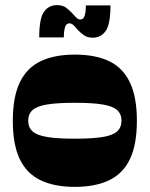

<svg xmlns="http://www.w3.org/2000/svg" viewBox="-20 -721 584 749"><path d="M272 8Q192 8 138 -18Q84 -44 57 -100.5Q30 -157 30 -250Q30 -343 57.5 -400Q85 -457 139 -482.5Q193 -508 272 -508Q352 -508 405.5 -482.5Q459 -457 486.5 -400Q514 -343 514 -250Q514 -157 487 -100.5Q460 -44 406 -18Q352 8 272 8ZM272 -180Q340 -180 380 -186.5Q420 -193 437 -208.5Q454 -224 454 -250Q454 -276 437 -291.5Q420 -307 380 -313.5Q340 -320 272 -320Q204 -320 164 -313.5Q124 -307 107 -291.5Q90 -276 90 -250Q90 -224 107 -208.5Q124 -193 164 -186.5Q204 -180 272 -180ZM342 -574Q320 -574 306 -584.5Q292 -595 282 -606Q275 -615 267 -622.5Q259 -630 251 -630Q238 -630 233.5 -614.5Q229 -599 229 -575H133Q133 -649 151.5 -675Q170 -701 202 -701Q225 -701 238.5 -690.5Q252 -680 262 -669Q270 -660 277.5 -652.5Q285 -645 293 -645Q306 -645 310.5 -660.5Q315 -676 315 -700H411Q411 -627 392.5 -600.5Q374 -574 342 -574Z"/></svg>

Font: Ojuju ExtraBold
Style: Regular
Weight: 800
Designer: Chisaokwu Joboson, Mirko Velimirovic
Foundry: Udi Foundry
Version: Version 1.000